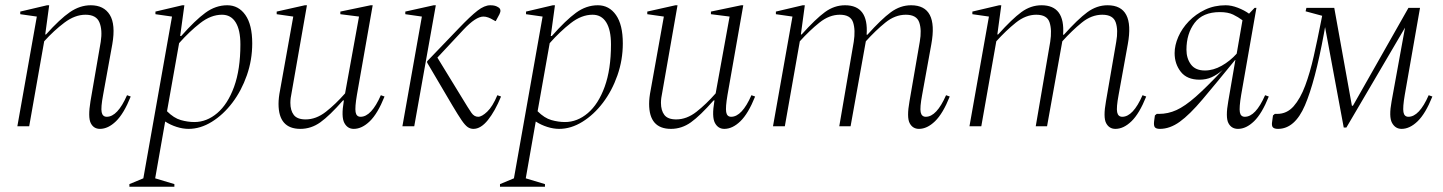

<svg xmlns="http://www.w3.org/2000/svg" viewBox="-20 -480 5488 730"><path d="M46 0 120 -417 57 -426V-436L159 -460H167L152 -349H155Q208 -408 246 -434Q284 -460 325 -460Q375 -460 397.5 -423.5Q420 -387 407 -312L372 -119Q363 -71 366.5 -53.5Q370 -36 386 -36Q427 -36 463 -118L477 -113Q451 -48 421 -19Q391 10 360 10Q336 10 325 -12Q314 -34 324 -95L363 -321Q370 -366 358 -395Q346 -424 305 -424Q265 -424 225 -394Q185 -364 148 -323L91 0Z M472 230V220L525 198L634 -417L571 -426V-436L673 -460H681L665 -343H669Q722 -403 761 -431.5Q800 -460 844 -460Q887 -460 913 -423Q939 -386 939 -315Q939 -252 918.5 -193.5Q898 -135 863.5 -89.5Q829 -44 785.5 -17Q742 10 697 10Q675 10 651.5 2.5Q628 -5 608 -18L570 198L643 220V230ZM824 -424Q782 -424 741 -392Q700 -360 661 -316L615 -57Q641 -31 667.5 -23.5Q694 -16 719 -16Q766 -16 806 -50Q846 -84 870 -150Q894 -216 894 -311Q894 -366 876 -395Q858 -424 824 -424Z M1122 10Q1039 10 1039 -85Q1039 -108 1045 -138L1095 -417L1032 -426V-436L1139 -460H1147L1089 -129Q1084 -106 1084 -89Q1084 -60 1097 -43Q1110 -26 1142 -26Q1182 -26 1219 -55Q1256 -84 1292 -125L1345 -417L1274 -426V-436L1389 -460H1397L1337 -119Q1329 -72 1332 -54Q1335 -36 1351 -36Q1392 -36 1428 -118L1442 -113Q1416 -48 1386 -19Q1356 10 1325 10Q1301 10 1289 -13Q1277 -36 1287 -95L1288 -98H1284Q1233 -40 1198 -15Q1163 10 1122 10Z M1780 10Q1768 10 1758 3Q1748 -4 1735 -23Q1722 -42 1700 -79L1604 -242V-247Q1680 -326 1724.5 -372.5Q1769 -419 1795.5 -439.5Q1822 -460 1844 -460Q1855 -460 1862 -458Q1869 -456 1875 -452Q1888 -444 1879 -426L1865 -400H1863L1854 -405Q1846 -410 1836.5 -413.5Q1827 -417 1818 -417Q1789 -417 1742 -367L1643 -261L1736 -109Q1762 -66 1772.5 -51Q1783 -36 1798 -36Q1812 -36 1832.5 -55.5Q1853 -75 1871 -118L1885 -113Q1862 -57 1835 -23.5Q1808 10 1780 10ZM1510 0 1584 -417 1521 -426V-436L1629 -460H1637L1555 0Z M1881 230V220L1934 198L2043 -417L1980 -426V-436L2082 -460H2090L2074 -343H2078Q2131 -403 2170 -431.5Q2209 -460 2253 -460Q2296 -460 2322 -423Q2348 -386 2348 -315Q2348 -252 2327.5 -193.5Q2307 -135 2272.5 -89.5Q2238 -44 2194.5 -17Q2151 10 2106 10Q2084 10 2060.5 2.5Q2037 -5 2017 -18L1979 198L2052 220V230ZM2233 -424Q2191 -424 2150 -392Q2109 -360 2070 -316L2024 -57Q2050 -31 2076.5 -23.5Q2103 -16 2128 -16Q2175 -16 2215 -50Q2255 -84 2279 -150Q2303 -216 2303 -311Q2303 -366 2285 -395Q2267 -424 2233 -424Z M2531 10Q2448 10 2448 -85Q2448 -108 2454 -138L2504 -417L2441 -426V-436L2548 -460H2556L2498 -129Q2493 -106 2493 -89Q2493 -60 2506 -43Q2519 -26 2551 -26Q2591 -26 2628 -55Q2665 -84 2701 -125L2754 -417L2683 -426V-436L2798 -460H2806L2746 -119Q2738 -72 2741 -54Q2744 -36 2760 -36Q2801 -36 2837 -118L2851 -113Q2825 -48 2795 -19Q2765 10 2734 10Q2710 10 2698 -13Q2686 -36 2696 -95L2697 -98H2693Q2642 -40 2607 -15Q2572 10 2531 10Z M2919 0 2993 -417 2930 -426V-436L3032 -460H3040L3025 -349H3028Q3081 -408 3116.5 -434Q3152 -460 3193 -460Q3283 -460 3275 -348H3278Q3331 -407 3367 -433.5Q3403 -460 3444 -460Q3548 -460 3521 -312L3486 -119Q3477 -71 3480.5 -53.5Q3484 -36 3500 -36Q3541 -36 3577 -118L3591 -113Q3565 -48 3535 -19Q3505 10 3474 10Q3450 10 3438.5 -12Q3427 -34 3438 -95L3477 -321Q3485 -366 3475 -395Q3465 -424 3424 -424Q3383 -424 3346 -394Q3309 -364 3272 -323Q3271 -318 3270 -312L3214 0H3171L3226 -321Q3233 -366 3223.5 -395Q3214 -424 3173 -424Q3133 -424 3095.5 -394Q3058 -364 3021 -323L2964 0Z M3666 0 3740 -417 3677 -426V-436L3779 -460H3787L3772 -349H3775Q3828 -408 3863.5 -434Q3899 -460 3940 -460Q4030 -460 4022 -348H4025Q4078 -407 4114 -433.5Q4150 -460 4191 -460Q4295 -460 4268 -312L4233 -119Q4224 -71 4227.5 -53.5Q4231 -36 4247 -36Q4288 -36 4324 -118L4338 -113Q4312 -48 4282 -19Q4252 10 4221 10Q4197 10 4185.5 -12Q4174 -34 4185 -95L4224 -321Q4232 -366 4222 -395Q4212 -424 4171 -424Q4130 -424 4093 -394Q4056 -364 4019 -323Q4018 -318 4017 -312L3961 0H3918L3973 -321Q3980 -366 3970.5 -395Q3961 -424 3920 -424Q3880 -424 3842.5 -394Q3805 -364 3768 -323L3711 0Z M4541 -177Q4493 -177 4469.5 -207Q4446 -237 4446 -278Q4446 -308 4460 -340Q4474 -372 4500 -399Q4526 -426 4561.5 -443Q4597 -460 4640 -460Q4662 -460 4686.5 -450.5Q4711 -441 4729 -428L4750 -450H4757L4699 -119Q4691 -71 4694 -53.5Q4697 -36 4713 -36Q4754 -36 4790 -118L4804 -113Q4778 -48 4748 -19Q4718 10 4687 10Q4662 10 4650.5 -12Q4639 -34 4650 -95L4677 -252H4676Q4601 -160 4552 -102Q4503 -44 4465.5 -17Q4428 10 4390 10Q4376 10 4371 4Q4366 -2 4368 -19L4371 -41L4378 -47H4387Q4421 -47 4453 -61.5Q4485 -76 4526 -112Q4567 -148 4629 -214Q4608 -196 4587 -186.5Q4566 -177 4541 -177ZM4491 -291Q4491 -258 4508 -235Q4525 -212 4561 -212Q4593 -212 4625 -230Q4657 -248 4682 -276L4704 -403Q4688 -415 4668.5 -424.5Q4649 -434 4618 -434Q4553 -434 4522 -393Q4491 -352 4491 -291Z M5014 -354Q4980 -169 4941.5 -79.5Q4903 10 4839 10Q4825 10 4819.5 4Q4814 -2 4817 -19L4820 -41L4827 -47H4836Q4873 -47 4898.5 -76Q4924 -105 4942.5 -154.5Q4961 -204 4975 -266.5Q4989 -329 5002 -395L5007 -420L4944 -437L4947 -450H5053L5120 -78H5124L5335 -450H5379L5321 -119Q5313 -72 5316 -54Q5319 -36 5335 -36Q5376 -36 5412 -118L5426 -113Q5400 -48 5370 -19Q5340 10 5309 10Q5285 10 5272.5 -13Q5260 -36 5271 -95L5322 -375L5099 5H5089L5018 -377Z"/></svg>

Font: Spectral ExtraLight
Style: Italic
Weight: 275
Italic angle: -10°
Designer: Jean-Baptiste Levee
Foundry: Production Type
Version: Version 2.001